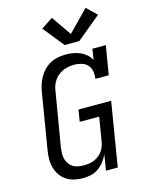

<svg xmlns="http://www.w3.org/2000/svg" viewBox="-143 -1070 886 1163"><g transform="rotate(-15 300.0 -488.5)"><path d="M229 8Q201 8 174 1.5Q147 -5 125.5 -19.5Q104 -34 89 -56Q74 -78 67 -104Q60 -130 60.5 -158.5Q61 -187 66 -215L123 -560Q127 -584 134.5 -607Q142 -630 154.5 -652Q167 -674 185.5 -692.5Q204 -711 226.5 -722.5Q249 -734 273.5 -738.5Q298 -743 321 -743Q345 -743 368 -739Q391 -735 411.5 -726Q432 -717 449 -702Q466 -687 476 -667L487 -735H571L541 -554H457Q461 -577 457 -600.5Q453 -624 438.5 -640Q424 -656 401.5 -663Q379 -670 356 -670Q339 -670 321.5 -667Q304 -664 287.5 -657.5Q271 -651 256 -639.5Q241 -628 230.5 -613Q220 -598 213.5 -581.5Q207 -565 205 -548L147 -203Q145 -185 144.5 -167Q144 -149 149 -133Q154 -117 163.5 -103.5Q173 -90 187.5 -81Q202 -72 219 -69Q236 -66 254 -66Q270 -66 286 -68Q302 -70 317 -76Q332 -82 346 -92Q360 -102 370 -115.5Q380 -129 386 -144.5Q392 -160 395 -175L420 -327H298L310 -401H515L449 0H375L391 -98Q380 -75 363.5 -53.5Q347 -32 325.5 -17.5Q304 -3 279 2.5Q254 8 229 8ZM422 -800H330L225 -931L298 -979L384 -855L511 -985L573 -925Z"/></g></svg>

Font: Iosevka Curly Slab Extended
Style: Italic
Weight: 400
Width: 7
Italic angle: -9°
Monospace: yes
Designer: Belleve Invis
Foundry: Belleve Invis
Version: Version 11.1.0; ttfautohint (v1.8.3)